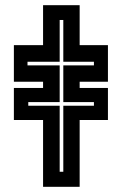

<svg xmlns="http://www.w3.org/2000/svg" viewBox="-20 -720 474 740"><path d="M146 0V-257.5H33.5V-381H146V-405H33.5V-546H146V-700H287V-546H396V-405H287V-381H396V-257.5H287V0ZM210 -58H224V-312.5H342V-326.5H224V-468H342V-482H224V-643H210V-482H86V-468H210V-326.5H89V-312.5H210Z"/></svg>

Font: Tourney Condensed Regular
Style: Bold
Weight: 700
Width: 3
Designer: Tyler Finck
Foundry: Etcetera Type Co
Version: Version 1.010; ttfautohint (v1.8.3)